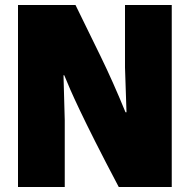

<svg xmlns="http://www.w3.org/2000/svg" viewBox="-20 -748 761 768"><path d="M52 -728H282Q334 -622 383 -521.5Q432 -421 482 -299H486L480 -478V-728H667V0H455Q398 -108 360.5 -182.5Q323 -257 299.5 -306.5Q276 -356 261.5 -389Q247 -422 237 -447H234L239 -267V0H52Z"/></svg>

Font: Murecho Thin Black
Style: Regular
Weight: 900
Version: Version 1.010